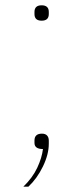

<svg xmlns="http://www.w3.org/2000/svg" viewBox="-20 -557 314 724"><path d="M110 -504V-512Q110 -537 137 -537Q164 -537 164 -512V-504Q164 -479 137 -479Q110 -479 110 -504ZM164 -27V-15Q164 25 142 70.5Q120 116 87 147H68Q103 113 120.5 75.5Q138 38 142 5Q110 5 110 -18V-27Q110 -53 138 -53Q151 -53 157.5 -46Q164 -39 164 -27Z"/></svg>

Font: IBM Plex Sans JP Thin
Style: Regular
Weight: 100
Designer: Mike Abbink; Paul van der Laan; Pieter van Rosmalen; Wujin Sim; Yejin Wi; Jinhee Kim; Boomi Park; Yona Kim; Kichan Ma
Foundry: Sandoll Inc.
Version: Version 1.001